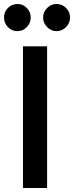

<svg xmlns="http://www.w3.org/2000/svg" viewBox="-37 -942 371 962"><path d="M78 0V-710H199V0ZM-17 -854Q-17 -882 2.5 -902Q22 -922 51 -922Q78 -922 97.5 -902Q117 -882 117 -854Q117 -827 97.5 -806.5Q78 -786 50 -786Q22 -786 2.5 -806.5Q-17 -827 -17 -854ZM179 -854Q179 -882 199 -902Q219 -922 246 -922Q274 -922 294 -902Q314 -882 314 -854Q314 -827 294 -806.5Q274 -786 246 -786Q219 -786 199 -806.5Q179 -827 179 -854Z"/></svg>

Font: Rising Sun SemiBold
Style: Regular
Weight: 600
Designer: Matt McInerney, Pablo Impallari, Rodrigo Fuenzalida (Raleway font), Stephen Hutchings (Greek), Cristiano Sobral (main ch
Foundry: The Rising Sun Project Authors
Version: Version 4.327; ttfautohint (v1.8.4.7-5d5b-dirty)